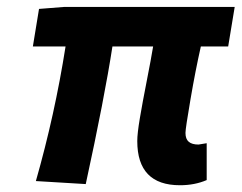

<svg xmlns="http://www.w3.org/2000/svg" viewBox="-20 -530 707 562"><path d="M506.8 12.2Q381.8 12.2 381.8 -117.2Q381.8 -139.2 389.4 -184.3Q397 -229.5 409.7 -293.9Q422.4 -358.4 428.2 -394H309.1Q286.1 -244.6 231 8.8L85 0Q140.6 -194.8 171.9 -394H76.2L94.2 -503.9L168.9 -509.8H667L647.9 -394H567.9Q552.2 -324.7 537.6 -239.3Q522.9 -153.8 522.9 -141.1Q522.9 -123 532.5 -115Q542 -106.9 561 -106.9Q562.5 -106.9 585 -110.8V-2.9Q549.8 12.2 506.8 12.2Z"/></svg>

Font: Office Code Pro Bold Italic
Style: Regular
Weight: 700
Italic angle: -9°
Designer: Nathan Rutzky & Paul D. Hunt
Foundry: Adobe Systems Incorporated
Version: Version 1.004;PS 001.004;hotconv 1.0.70;makeotf.lib2.5.58329